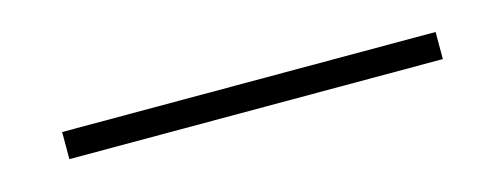

<svg xmlns="http://www.w3.org/2000/svg" viewBox="-20 -93 575 219"><g transform="rotate(-15 268.0 16.0)"><path d="M47.5 32V0H488.5V32Z"/></g></svg>

Font: Encode Sans SC Thin
Style: Regular
Weight: 250
Designer: Multiple Designers
Foundry: Impallari Type
Version: Version 3.002